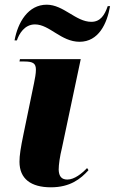

<svg xmlns="http://www.w3.org/2000/svg" viewBox="-20 -788 489 818"><path d="M319 -610C400 -610 436 -687 449 -762H439C426 -724 408 -695 369 -695C303 -695 251 -768 179 -768C100 -768 56 -693 42 -616H52C61 -643 84 -684 129 -684C191 -684 240 -610 319 -610ZM197 10C279 10 324 -26 357 -63L351 -72C329 -49 297 -23 267 -23C242 -23 231 -37 230 -65C230 -86 235 -122 244 -158L324 -536H65L63 -526H84C122 -526 133 -517 133 -491C133 -474 129 -454 125 -434L80 -216C68 -158 63 -126 63 -99C63 -26 112 10 197 10Z"/></svg>

Font: Noto Serif Display ExtraBold
Style: Italic
Weight: 800
Italic angle: -12°
Designer: Monotype Design Team
Foundry: Monotype Imaging Inc.
Version: Version 2.009